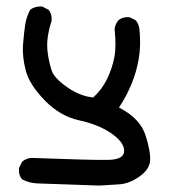

<svg xmlns="http://www.w3.org/2000/svg" viewBox="-20 -455 540 598"><path d="M290 123Q121.1 117.2 95.7 116.2Q70.3 115.2 48.8 103.5Q37.1 89.8 39.1 68.4L48.8 48.8Q64.5 35.2 85.9 37.1Q266.6 43.9 316.9 43Q367.2 42 366.7 14.6Q366.2 -12.7 326.2 -40Q286.1 -67.4 227.1 -80.1Q168 -92.8 120.1 -141.6Q72.3 -190.4 60.5 -234.4Q48.8 -278.3 51.8 -316.4Q54.7 -354.5 58.6 -378.9Q62.5 -403.3 74.2 -424.8Q89.8 -436.5 111.3 -434.6L130.9 -424.8Q142.6 -411.1 140.6 -389.6Q132.8 -366.2 128.9 -340.8Q125 -315.4 128.9 -288.1Q132.8 -260.7 140.6 -236.3Q148.4 -211.9 189 -183.6Q229.5 -155.3 270.5 -151.4Q297.9 -176.8 313.5 -209Q329.1 -241.2 335.9 -275.4Q342.8 -309.6 336.9 -364.3Q338.9 -379.9 348.6 -391.6Q362.3 -403.3 383.8 -401.4L403.3 -391.6Q415 -376 415 -354.5Q418.9 -312.5 412.1 -272Q405.3 -231.4 389.6 -193.4Q374 -155.3 350.6 -120.1Q417 -85.9 433.6 -32.7Q450.2 20.5 447.3 47.4Q444.3 74.2 413.1 95.7Q381.8 117.2 351.6 119.1Q321.3 121.1 290 123Z"/></svg>

Font: JasonHandwriting4
Style: Regular
Weight: 400
Version: Version 1.01.21